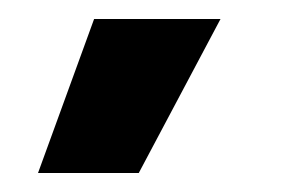

<svg xmlns="http://www.w3.org/2000/svg" viewBox="-20 -775 323 202"><path d="M126 -593H20L79 -755H212Z"/></svg>

Font: Bricolage Grotesque 10pt Condensed Bricolage Grotesque 10pt Condensed Regular
Style: Bold
Weight: 700
Width: 3
Designer: Mathieu Triay
Foundry: Atelier Triay
Version: Version 1.000; ttfautohint (v1.8.4.7-5d5b);gftools[0.9.32]